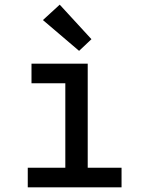

<svg xmlns="http://www.w3.org/2000/svg" viewBox="-20 -803 640 823"><path d="M99 0V-84H260V-446H115V-530H356V-84H501V0ZM319 -585 164 -717 236 -783 372 -635Z"/></svg>

Font: Iosevka Slab Medium Extended
Style: Regular
Weight: 500
Width: 7
Monospace: yes
Designer: Belleve Invis
Foundry: Belleve Invis
Version: Version 11.1.1; ttfautohint (v1.8.3)